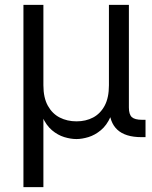

<svg xmlns="http://www.w3.org/2000/svg" viewBox="-20 -560 619 784"><path d="M75.7 204.1V-540H157.2V-211.9Q157.2 -161.1 175.3 -128.4Q193.4 -95.7 223.9 -80.1Q254.4 -64.5 292.5 -64.5Q330.6 -64.5 360.4 -80.3Q390.1 -96.2 407.5 -128.7Q424.8 -161.1 424.8 -211.9V-540H506.3V-121.1Q506.3 -92.8 518.3 -81.8Q530.3 -70.8 560.5 -70.8H574.2V0H557.6Q491.7 0 459 -30.5Q426.3 -61 426.3 -120.1V-172.4H446.8Q446.8 -118.2 431.4 -83.3Q416 -48.3 391.8 -28.3Q367.7 -8.3 341.1 -0.2Q314.5 7.8 292 7.8Q269 7.8 242.4 -0.2Q215.8 -8.3 192.1 -28.3Q168.5 -48.3 153.1 -83.3Q137.7 -118.2 137.7 -172.4H157.2V204.1Z"/></svg>

Font: V-Inter
Style: Regular-375
Weight: 375
Designer: Rasmus Andersson
Foundry: rsms
Version: Version 4.000;git-4146feb